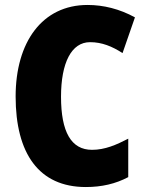

<svg xmlns="http://www.w3.org/2000/svg" viewBox="-20 -744 590 774"><path d="M343 -574C391 -574 432 -557 474 -530L524 -674C462 -708 397 -724 333 -724C150 -724 43 -574 43 -355C43 -125 137 10 326 10C390 10 446 -3 497 -30V-185C449 -160 403 -140 351 -140C267 -140 226 -212 226 -354C226 -491 268 -574 343 -574Z"/></svg>

Font: Noto Sans Thai Looped Condensed Black
Style: Regular
Weight: 900
Width: 3
Designer: Sasikarn Vongin, Ben Mitchell
Foundry: The Fontpad Ltd
Version: Version 1.001